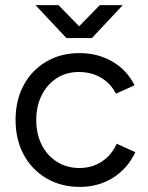

<svg xmlns="http://www.w3.org/2000/svg" viewBox="-20 -720 581 752"><path d="M293 12Q219 12 162 -21.5Q105 -55 73 -114Q41 -173 41 -250Q41 -327 72.5 -386Q104 -445 161 -478.5Q218 -512 291 -512Q363 -512 420 -479Q477 -446 507 -386L434 -353Q414 -393 376 -415.5Q338 -438 289 -438Q240 -438 202.5 -414Q165 -390 143.5 -347.5Q122 -305 122 -250Q122 -195 143.5 -152.5Q165 -110 203.5 -86Q242 -62 291 -62Q340 -62 378.5 -87Q417 -112 437 -157L510 -124Q480 -60 423 -24Q366 12 293 12ZM246 -571V-572L371 -700H461L340 -571ZM240 -571 119 -700H209L334 -572V-571Z"/></svg>

Font: Figtree
Style: Regular
Weight: 400
Designer: Erik Kennedy
Foundry: Erik Kennedy
Version: Version 2.002